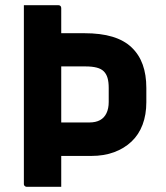

<svg xmlns="http://www.w3.org/2000/svg" viewBox="-20 -720 640 740"><path d="M72 -700Q106 -700 139 -700Q172 -700 205 -700Q210 -700 213 -697Q216 -694 216 -689Q216 -603 216 -517Q216 -431 216 -344.5Q216 -258 216 -172Q216 -86 216 0Q183 0 150 0Q117 0 83 0Q80 0 77.5 -1.5Q75 -3 73.5 -5Q72 -7 72 -11Q72 -84 72 -156.5Q72 -229 72 -302.5Q72 -376 72 -448.5Q72 -521 72 -594Q72 -621 72 -647Q72 -673 72 -700ZM153 -592Q190 -592 228.5 -592Q267 -592 305 -592Q368 -592 413 -578.5Q458 -565 487 -537.5Q516 -510 530 -471Q544 -432 544 -381V-326Q544 -278 529.5 -239.5Q515 -201 487 -174.5Q459 -148 420 -133.5Q381 -119 332 -119Q290 -119 248 -119Q206 -119 164 -119L153 -114V-248Q195 -248 238 -248Q281 -248 324 -248Q349 -248 365.5 -257Q382 -266 390.5 -284Q399 -302 399 -327V-381Q399 -404 394.5 -419.5Q390 -435 380 -445Q370 -455 352.5 -459.5Q335 -464 310 -464Q286 -464 262.5 -464Q239 -464 215 -464Q202 -464 189.5 -464Q177 -464 164 -464Q159 -464 156 -467Q153 -470 153 -475Q153 -505 153 -534Q153 -563 153 -592Z"/></svg>

Font: RecMonoLinear Nerd Font Mono
Style: Bold
Weight: 700
Monospace: yes
Version: Version 1.085; ttfautohint (v1.8.4.7-5d5b);Nerd Fonts 3.2.1